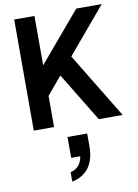

<svg xmlns="http://www.w3.org/2000/svg" viewBox="-115 -819 910 1268"><g transform="rotate(-10 339.5 -184.5)"><path d="M72 -745H208V-414L488 -745H659L401 -439L668 0H508L308 -328L208 -209V0H72ZM345 220H284V80H416V166Q416 254 377.5 307Q339 360 264 376V313Q333 296 345 220Z"/></g></svg>

Font: Eudoxus Sans
Style: Bold
Weight: 700
Designer: Stijn de Vries
Foundry: tokotype
Version: Version 2.005